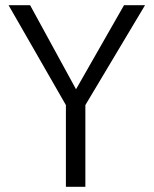

<svg xmlns="http://www.w3.org/2000/svg" viewBox="-20 -720 592 740"><path d="M539 -700 309 -315V0H234V-315L13 -700H96L273 -376L458 -700Z"/></svg>

Font: Gudea
Style: Regular
Weight: 400
Designer: Agustina Mingote
Foundry: Agustina Mingote
Version: Version 1.002